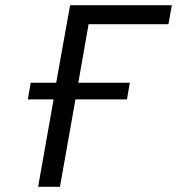

<svg xmlns="http://www.w3.org/2000/svg" viewBox="-20 -718 680 738"><path d="M98 -400H196L249.5 -698H640.5L627.5 -625H320.5L281 -400H479L468 -336H270L210.5 0H126.5L186 -336H87Z"/></svg>

Font: JuliaMono SemiBoldItalic
Style: Regular
Weight: 600
Italic angle: -9°
Monospace: yes
Designer: cormullion
Foundry: corm
Version: Version 0.049; ttfautohint (v1.8.4)